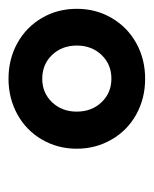

<svg xmlns="http://www.w3.org/2000/svg" viewBox="24 -774 353 440"><g transform="rotate(-90 200.0 -553.5)"><path d="M79.7 -553.7Q79.7 -597.4 100.7 -633.4Q121.6 -669.4 158.5 -689.7Q195.4 -710 240 -710Q285 -710 321.7 -689.7Q358.4 -669.3 379.3 -633.5Q400.3 -597.7 400.3 -553.5Q400.3 -509.4 379.2 -473.5Q358.2 -437.6 321.6 -417.2Q285 -396.9 240 -396.9Q195 -396.9 158.3 -417.2Q121.6 -437.5 100.7 -473.8Q79.7 -510.1 79.7 -553.7ZM316.1 -553.4Q316.1 -587.5 294.6 -610.1Q273.1 -632.7 239.9 -632.7Q207.7 -632.7 186.2 -610.2Q164.7 -587.7 164.7 -553.5Q164.7 -519.4 186.2 -496.8Q207.7 -474.2 240.3 -474.2Q273 -474.2 294.6 -496.8Q316.1 -519.4 316.1 -553.4Z"/></g></svg>

Font: SN Pro Thin
Style: Italic
Weight: 200
Italic angle: -9°
Designer: Tobias Whetton
Foundry: Supernotes
Version: Version 1.003;Glyphs 3.3 (3324)